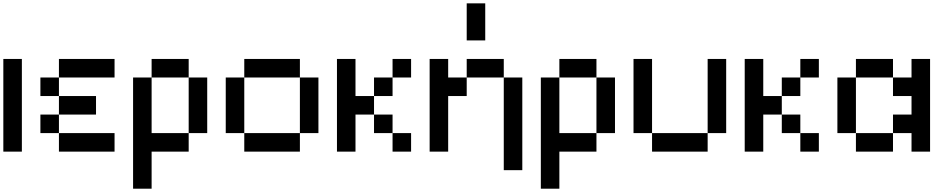

<svg xmlns="http://www.w3.org/2000/svg" viewBox="-20 -909 5707 1151"><path d="M111.1 0H0V-555.6H111.1Z M333.3 -444.4V-555.6H666.7V-444.4ZM333.3 0V-111.1H666.7V0ZM333.3 -222.2V-333.3H555.6V-222.2ZM222.2 -333.3V-444.4H333.3V-333.3ZM222.2 -111.1V-222.2H333.3V-111.1Z M1111.1 -444.4H888.9V-555.6H1111.1ZM888.9 0V222.2H777.8V-444.4H888.9V-111.1H1111.1V0ZM1222.2 -111.1H1111.1V-444.4H1222.2Z M1444.4 -111.1H1333.3V-444.4H1444.4ZM1777.8 -444.4H1444.4V-555.6H1777.8ZM1888.9 -111.1H1777.8V-444.4H1888.9ZM1777.8 0H1444.4V-111.1H1777.8Z M2444.4 0H2333.3V-111.1H2444.4ZM2111.1 -222.2V0H2000V-555.6H2111.1V-333.3H2222.2V-222.2ZM2333.3 -333.3H2222.2V-444.4H2333.3ZM2444.4 -444.4H2333.3V-555.6H2444.4ZM2333.3 -111.1H2222.2V-222.2H2333.3Z M2666.7 -333.3V0H2555.6V-555.6H2666.7V-444.4H2777.8V-333.3ZM3111.1 111.1H3000V-444.4H3111.1ZM3000 -444.4H2777.8V-555.6H3000ZM2888.9 -666.7H2777.8V-888.9H2888.9Z M3555.6 -444.4H3333.3V-555.6H3555.6ZM3333.3 0V222.2H3222.2V-444.4H3333.3V-111.1H3555.6V0ZM3666.7 -111.1H3555.6V-444.4H3666.7Z M3888.9 -111.1H3777.8V-555.6H3888.9ZM4333.3 -111.1H4222.2V-555.6H4333.3ZM4222.2 0H3888.9V-111.1H4222.2Z M4888.9 0H4777.8V-111.1H4888.9ZM4555.6 -222.2V0H4444.4V-555.6H4555.6V-333.3H4666.7V-222.2ZM4777.8 -333.3H4666.7V-444.4H4777.8ZM4888.9 -444.4H4777.8V-555.6H4888.9ZM4777.8 -111.1H4666.7V-222.2H4777.8Z M5111.1 -111.1H5000V-444.4H5111.1ZM5444.4 -333.3H5333.3V-444.4H5444.4V-555.6H5555.6V0H5444.4V-111.1H5333.3V-222.2H5444.4ZM5333.3 0H5111.1V-111.1H5333.3ZM5333.3 -444.4H5111.1V-555.6H5333.3Z"/></svg>

Font: Pixeloid Sans
Style: Regular
Weight: 400
Designer: GGBotNet
Foundry: GGBotNet
Version: 0.5